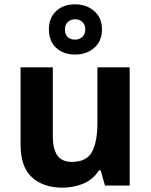

<svg xmlns="http://www.w3.org/2000/svg" viewBox="-20 -857 697 887"><path d="M579 -546V0H465L445 -70H437Q411 -28 365.5 -9Q320 10 269 10Q181 10 128 -37.5Q75 -85 75 -190V-546H224V-227Q224 -169 245 -139Q266 -109 312 -109Q380 -109 405 -155.5Q430 -202 430 -289V-546ZM327 -605Q273 -605 239.5 -636Q206 -667 206 -721Q206 -775 239.5 -806Q273 -837 327 -837Q379 -837 415 -806Q451 -775 451 -722Q451 -667 415.5 -636Q380 -605 327 -605ZM327 -674Q347 -674 360.5 -686.5Q374 -699 374 -721Q374 -743 360.5 -755.5Q347 -768 327 -768Q307 -768 293.5 -755.5Q280 -743 280 -721Q280 -699 292 -686.5Q304 -674 327 -674Z"/></svg>

Font: Noto Sans Ol Chiki
Style: Bold
Weight: 700
Designer: Monotype Design Team, Lewis McGuffie
Foundry: Monotype Imaging Inc.
Version: Version 2.003; ttfautohint (v1.8.4.7-5d5b)